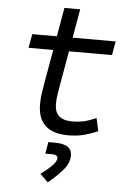

<svg xmlns="http://www.w3.org/2000/svg" viewBox="-62 -719 710 1037"><g transform="rotate(5 293.0 -201.0)"><path d="M324.2 9.8Q158.7 9.8 158.7 -144.5Q158.7 -175.8 163.1 -205.3Q167.5 -234.9 176.8 -287.1L204.1 -442.4H70.3L84 -517.6H217.3L244.6 -673.8H330.1L302.7 -517.6H536.1L522.5 -442.4H289.6L262.2 -287.1Q253.4 -236.8 248.8 -209.2Q244.1 -181.6 244.1 -152.8Q244.1 -66.9 338.4 -66.9Q375 -66.9 402.8 -73.2Q430.7 -79.6 469.2 -96.2L484.9 -26.4Q450.7 -11.2 412.1 -0.7Q373.5 9.8 324.2 9.8ZM237.3 272.5 193.4 230.5Q232.4 201.7 255.1 178.5Q277.8 155.3 277.8 137.7Q277.8 119.1 243.7 119.1H210.4L221.2 55.7H257.8Q349.1 55.7 349.1 117.2Q349.1 158.7 315.7 197Q282.2 235.4 237.3 272.5Z"/></g></svg>

Font: Cascadia Code NF SemiLight
Style: Italic
Weight: 350
Italic angle: -10°
Monospace: yes
Designer: Aaron Bell
Foundry: Saja Typeworks
Version: Version 2404.023; ttfautohint (v1.8.4)